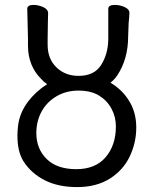

<svg xmlns="http://www.w3.org/2000/svg" viewBox="-20 -745 626 782"><path d="M430 -408Q476 -381 504 -337Q535 -289 535 -226Q535 -163 508 -107Q481 -51 426.5 -17Q372 17 294 17Q216 17 161 -11.5Q106 -40 75 -89Q51 -128 51 -192Q51 -209 53 -227Q61 -317 150 -387Q161 -395 172 -402Q159 -411 148 -423Q94 -477 94 -559V-587L91 -709Q91 -725 117 -725Q136 -725 156 -716Q176 -707 176 -691Q176 -670 175 -654L174 -587V-563Q174 -505 210 -470.5Q246 -436 300 -436Q364 -436 392 -480.5Q420 -525 421 -584V-709Q421 -725 448 -725Q467 -725 486 -717Q507 -708 507 -693V-691Q507 -679 504 -652Q504 -642 502 -598Q502 -504 457 -437Q446 -421 430 -408ZM128 -203Q128 -139 170 -97.5Q212 -56 290.5 -56Q369 -56 410.5 -105Q452 -154 452 -230Q452 -269 434 -302.5Q416 -336 383 -356Q350 -376 299.5 -376Q249 -376 209.5 -352.5Q170 -329 149 -290Q128 -251 128 -203Z"/></svg>

Font: Moon Stars Kai
Style: Bold
Weight: 700
Designer: GuiWonder
Version: Version 1.101